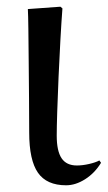

<svg xmlns="http://www.w3.org/2000/svg" viewBox="-20 -538 321 572"><path d="M177 14Q119 14 93 -23.5Q67 -61 67 -143Q67 -188 66.5 -244Q66 -300 65.5 -355Q65 -410 64.5 -452Q64 -494 63 -511L160 -518L166 -513Q163 -474 160 -420Q157 -366 154.5 -309.5Q152 -253 150.5 -205.5Q149 -158 149 -134Q149 -88 163.5 -66.5Q178 -45 209 -45Q226 -45 245.5 -49.5Q265 -54 276 -60L281 -53Q262 -22 233.5 -4Q205 14 177 14Z"/></svg>

Font: Display Regular
Style: Regular
Weight: 400
Designer: Latin by Veronika Burian and Jose Scaglione. Greek by Irene Vlachou. Cyrillic by Vera Evstafieva.
Foundry: TypeTogether
Version: Version 3.002